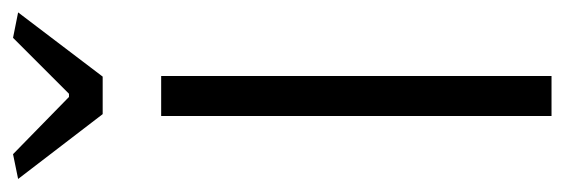

<svg xmlns="http://www.w3.org/2000/svg" viewBox="-328 -574 887 302"><g transform="rotate(-90 116.0 -423.5)"><path d="M-15 -839 24 -847 114 -759H119L207 -847L247 -839L146 -706H87ZM84 -614H147V0H84Z"/></g></svg>

Font: Athiti
Style: Regular
Weight: 400
Designer: CadsonDemak Team
Foundry: CadsonDemak
Version: Version 1.032